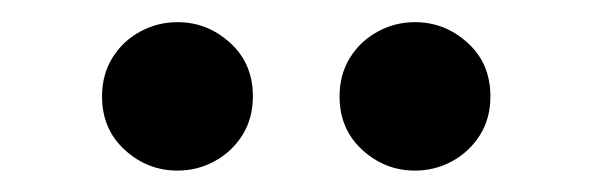

<svg xmlns="http://www.w3.org/2000/svg" viewBox="-20 -738 540 175"><path d="M141.8 -582.5Q114.4 -582.5 93.7 -601.4Q73 -620.3 73 -650.1Q73 -670.1 82.5 -685.4Q92.1 -700.8 107.8 -709.2Q123.5 -717.8 141.8 -717.8Q169.1 -717.8 189.8 -698.9Q210.5 -680.1 210.5 -650.1Q210.5 -630.2 201 -614.9Q191.4 -599.7 175.7 -591.1Q160 -582.5 141.8 -582.5ZM358.2 -582.5Q330.9 -582.5 310.2 -601.4Q289.5 -620.3 289.5 -650.1Q289.5 -670.1 299 -685.4Q308.6 -700.8 324.3 -709.2Q340 -717.8 358.2 -717.8Q385.6 -717.8 406.3 -698.9Q427 -680.1 427 -650.1Q427 -630.2 417.5 -614.9Q407.9 -599.7 392.2 -591.1Q376.5 -582.5 358.2 -582.5Z"/></svg>

Font: Geologica-Sharp
Style: Regular
Weight: 100
Designer: Sindre Bremnes, Frode Helland
Foundry: Monokrom Skriftforlag AS
Version: Version 1.010;gftools[0.9.28]